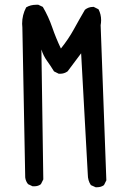

<svg xmlns="http://www.w3.org/2000/svg" viewBox="-20 -799 540 807"><path d="M388 -12H382L362 -21Q349 -40 349 -66L321 -575L264 -499Q250 -489 233 -489H227L207 -499Q193 -522 177.5 -543.5Q162 -565 154 -591L162 -45L152 -25Q141 -16 124 -16H117L98 -25Q88 -37 86 -53L74 -684L73 -699Q73 -736 90 -768Q108 -779 133 -779H141L160 -770Q184 -729 199.5 -684Q215 -639 236 -595Q268 -635 290.5 -676Q313 -717 337 -758Q352 -770 371 -770H374L394 -760Q405 -739 405 -714Q405 -704 403 -693L427 -41L417 -21Q405 -12 388 -12Z"/></svg>

Font: Xiaolai SC
Style: Regular
Weight: 400
Designer: Nozomi Seto 瀬戸のぞみ
Version: Version 3.11;December 4, 2020;FontCreator 13.0.0.2613 64-bit